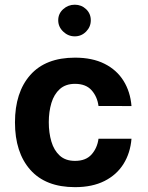

<svg xmlns="http://www.w3.org/2000/svg" viewBox="-20 -779 620 804"><path d="M294.1 -537.6Q171.2 -537.6 106.9 -465Q42.7 -392.4 42.7 -266.4Q42.7 -140.5 106.9 -67.9Q171.2 4.7 294.1 4.7Q366.6 4.7 417.8 -21.2Q469 -47.1 497.4 -92.9Q525.8 -138.6 530.6 -198H392.5Q387.3 -159.1 363.4 -132.2Q339.5 -105.3 294.1 -105.3Q254.3 -105.3 230.1 -127.4Q206 -149.5 195.2 -186.1Q184.3 -222.8 184.3 -267.4Q184.3 -311.4 195.3 -347.9Q206.3 -384.4 230.6 -406.2Q255 -427.9 294.1 -427.9Q339.5 -427.9 363.4 -401.2Q387.3 -374.5 392.5 -335.2L530.6 -334.9Q525.8 -394.9 497.2 -440.7Q468.6 -486.5 417.6 -512Q366.6 -537.6 294.1 -537.6ZM223.8 -694.1Q223.8 -666.7 244.6 -646.8Q265.4 -626.8 293.1 -626.8Q320.9 -626.8 340.6 -646.8Q360.2 -666.7 360.2 -694.1Q360.2 -721.9 340.6 -740.6Q320.9 -759.3 293.1 -759.3Q265.4 -759.3 244.6 -740.6Q223.8 -721.9 223.8 -694.1Z"/></svg>

Font: Estedad-FD VF
Style: Regular
Weight: 100
Designer: Amin Abedi
Version: Version 7.3